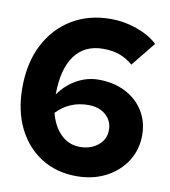

<svg xmlns="http://www.w3.org/2000/svg" viewBox="-81 -781 763 862"><g transform="rotate(10 300.0 -350.0)"><path d="M325 11Q233 11 163.5 -33Q94 -77 55.5 -155.5Q17 -234 17 -339Q17 -451 59.5 -534.5Q102 -618 178.5 -664.5Q255 -711 357 -711Q416 -711 474.5 -690.5Q533 -670 570 -635L481 -525Q452 -550 419.5 -561.5Q387 -573 345 -573Q260 -573 215 -511Q170 -449 170 -334Q203 -381 250 -407Q297 -433 349 -433Q418 -433 471 -406Q524 -379 554 -331Q584 -283 584 -221Q584 -155 550.5 -102.5Q517 -50 458.5 -19.5Q400 11 325 11ZM323 -313Q237 -313 179 -252Q194 -192 230.5 -156.5Q267 -121 317 -121Q367 -121 400 -148.5Q433 -176 433 -218Q433 -260 402.5 -286.5Q372 -313 323 -313Z"/></g></svg>

Font: Red Hat Mono
Style: Bold
Weight: 700
Monospace: yes
Designer: Pentagram, MCKL
Foundry: Pentagram, MCKL
Version: Version 1.023; ttfautohint (v1.8.3)